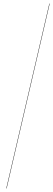

<svg xmlns="http://www.w3.org/2000/svg" viewBox="-20 -800 297 1070"><path d="M255 -780 15 250H17L257 -780Z"/></svg>

Font: Bodoni* 96pt
Style: Bold Italic
Weight: 700
Italic angle: -13°
Version: Version 2.3